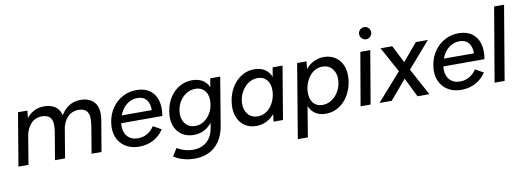

<svg xmlns="http://www.w3.org/2000/svg" viewBox="-68 -1149 4878 1789"><g transform="rotate(-10 2371.0 -254.5)"><path d="M24 0 108 -500H197L187 -408L119 0ZM370 0 413 -257 513 -286 465 0ZM716 0 759 -257 858 -285 810 0ZM413 -257Q424 -325 414.5 -360.5Q405 -396 380.5 -409.5Q356 -423 321 -424Q258 -424 216.5 -380.5Q175 -337 161 -258L121 -261Q135 -341 167 -397Q199 -453 246.5 -482.5Q294 -512 354 -512Q446 -512 489 -455.5Q532 -399 512 -285ZM758 -257Q770 -325 760 -360.5Q750 -396 725.5 -409.5Q701 -423 667 -424Q604 -424 562 -380.5Q520 -337 507 -258L466 -261Q480 -341 512 -397Q544 -453 592 -482.5Q640 -512 699 -512Q791 -512 834.5 -455.5Q878 -399 858 -285Z M1159 12Q1084 10 1032 -25Q980 -60 957 -120.5Q934 -181 947 -259Q960 -336 1001 -393.5Q1042 -451 1103.5 -482.5Q1165 -514 1237 -512Q1310 -510 1357 -475Q1404 -440 1422.5 -378Q1441 -316 1426 -232H1333Q1343 -292 1336.5 -337.5Q1330 -383 1303.5 -409.5Q1277 -436 1228 -437Q1181 -438 1141.5 -414Q1102 -390 1076 -347Q1050 -304 1039 -247Q1030 -191 1043.5 -151Q1057 -111 1088.5 -89Q1120 -67 1165 -67Q1217 -66 1257.5 -90.5Q1298 -115 1322 -154L1399 -111Q1373 -70 1335.5 -42Q1298 -14 1253 -0.5Q1208 13 1159 12ZM1006 -232 1013 -303H1380L1374 -232Z M1658 212Q1607 212 1566.5 202Q1526 192 1499.5 179.5Q1473 167 1459 158L1504 85Q1517 92 1538.5 102.5Q1560 113 1591 120.5Q1622 128 1660 128Q1730 128 1783 85Q1836 42 1851 -49L1927 -500H2021L1946 -49Q1932 37 1892 95.5Q1852 154 1792.5 183Q1733 212 1658 212ZM1688 -7Q1619 -7 1571.5 -40Q1524 -73 1504 -132Q1484 -191 1498 -268Q1511 -342 1547.5 -396.5Q1584 -451 1638 -481.5Q1692 -512 1757 -512Q1824 -512 1866.5 -479Q1909 -446 1925 -387.5Q1941 -329 1928 -253Q1915 -180 1881 -124Q1847 -68 1798 -37.5Q1749 -7 1688 -7ZM1715 -87Q1757 -87 1793 -109.5Q1829 -132 1854 -170.5Q1879 -209 1887 -260Q1895 -309 1883.5 -347Q1872 -385 1843.5 -406.5Q1815 -428 1773 -428Q1729 -428 1691.5 -406.5Q1654 -385 1628 -346.5Q1602 -308 1593 -258Q1585 -208 1598 -169.5Q1611 -131 1641 -109Q1671 -87 1715 -87Z M2438 0 2449 -93 2517 -500H2611L2527 0ZM2275 12Q2214 12 2169 -17Q2124 -46 2101 -97.5Q2078 -149 2082 -216Q2085 -275 2105 -328.5Q2125 -382 2159.5 -423Q2194 -464 2241 -488Q2288 -512 2345 -512Q2407 -512 2447 -483.5Q2487 -455 2505.5 -404.5Q2524 -354 2520 -286Q2517 -213 2496 -157Q2475 -101 2440.5 -63.5Q2406 -26 2363.5 -7Q2321 12 2275 12ZM2303 -74Q2343 -74 2375 -92.5Q2407 -111 2429.5 -141.5Q2452 -172 2464.5 -209.5Q2477 -247 2478 -286Q2480 -349 2448.5 -387.5Q2417 -426 2363 -426Q2322 -426 2288.5 -408Q2255 -390 2230.5 -360Q2206 -330 2192.5 -293Q2179 -256 2178 -216Q2177 -154 2211 -114Q2245 -74 2303 -74Z M2632 200 2749 -500H2838L2828 -408L2727 200ZM3001 -512Q3063 -512 3108 -483Q3153 -454 3176 -403Q3199 -352 3195 -284Q3192 -225 3172 -171.5Q3152 -118 3117.5 -77Q3083 -36 3036 -12Q2989 12 2931 12Q2871 12 2830.5 -16.5Q2790 -45 2771.5 -96Q2753 -147 2757 -214Q2760 -287 2781 -343Q2802 -399 2836.5 -436.5Q2871 -474 2913.5 -493Q2956 -512 3001 -512ZM2974 -426Q2934 -426 2902 -407.5Q2870 -389 2847.5 -358.5Q2825 -328 2812.5 -290.5Q2800 -253 2799 -214Q2797 -151 2828.5 -112.5Q2860 -74 2914 -74Q2955 -74 2988.5 -92Q3022 -110 3046.5 -140Q3071 -170 3084.5 -207Q3098 -244 3099 -284Q3100 -346 3066 -386Q3032 -426 2974 -426Z M3261 0 3347 -500H3441L3356 0ZM3421 -606Q3398 -606 3381 -623.5Q3364 -641 3364 -664Q3364 -688 3381 -704.5Q3398 -721 3421 -721Q3445 -721 3461.5 -704.5Q3478 -688 3478 -664Q3478 -641 3461.5 -623.5Q3445 -606 3421 -606Z M3440 0 3693 -287 3872 -500H3986L3748 -227L3556 0ZM3800 0 3688 -227 3538 -500H3649L3757 -287L3912 0Z M4207 12Q4132 10 4080 -25Q4028 -60 4005 -120.5Q3982 -181 3995 -259Q4008 -336 4049 -393.5Q4090 -451 4151.5 -482.5Q4213 -514 4285 -512Q4358 -510 4405 -475Q4452 -440 4470.5 -378Q4489 -316 4474 -232H4381Q4391 -292 4384.5 -337.5Q4378 -383 4351.5 -409.5Q4325 -436 4276 -437Q4229 -438 4189.5 -414Q4150 -390 4124 -347Q4098 -304 4087 -247Q4078 -191 4091.5 -151Q4105 -111 4136.5 -89Q4168 -67 4213 -67Q4265 -66 4305.5 -90.5Q4346 -115 4370 -154L4447 -111Q4421 -70 4383.5 -42Q4346 -14 4301 -0.5Q4256 13 4207 12ZM4054 -232 4061 -303H4428L4422 -232Z M4529 0 4648 -700H4742L4624 0Z"/></g></svg>

Font: Figtree Light Medium
Style: Italic
Weight: 500
Italic angle: -9.5°
Version: Version 2.000